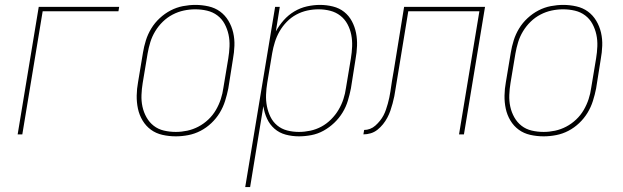

<svg xmlns="http://www.w3.org/2000/svg" viewBox="-20 -548 2540 783"><path d="M52 0 138 -520H466L463 -502H154L71 0Z M697 8Q669 8 642.5 2Q616 -4 595.5 -19Q575 -34 561.5 -56.5Q548 -79 542.5 -105Q537 -131 537.5 -158.5Q538 -186 543 -213L563 -333Q567 -358 575 -383.5Q583 -409 597 -432Q611 -455 631.5 -474Q652 -493 676 -505.5Q700 -518 726 -523Q752 -528 777 -528Q804 -528 830.5 -522Q857 -516 877.5 -501Q898 -486 911.5 -463.5Q925 -441 931 -415Q937 -389 936 -361.5Q935 -334 930 -307L911 -187Q906 -162 898 -136.5Q890 -111 876 -88Q862 -65 842 -46Q822 -27 798 -14.5Q774 -2 748 3Q722 8 697 8ZM697 -10Q720 -10 743.5 -15Q767 -20 789 -31.5Q811 -43 829.5 -60.5Q848 -78 860.5 -99.5Q873 -121 880.5 -144Q888 -167 891 -190L911 -310Q915 -334 916 -359Q917 -384 912 -407Q907 -430 896 -450.5Q885 -471 866.5 -485Q848 -499 824.5 -504.5Q801 -510 776 -510Q753 -510 729.5 -505Q706 -500 684 -488.5Q662 -477 644 -459.5Q626 -442 613 -420.5Q600 -399 593 -376Q586 -353 582 -330L562 -210Q558 -186 557 -161Q556 -136 561 -113Q566 -90 577.5 -69.5Q589 -49 607 -35Q625 -21 648.5 -15.5Q672 -10 697 -10Z M980 215 1102 -520H1121L1105 -420Q1118 -444 1137 -465.5Q1156 -487 1180.5 -501.5Q1205 -516 1232 -522Q1259 -528 1285 -528Q1312 -528 1338 -521.5Q1364 -515 1383.5 -499.5Q1403 -484 1415 -461.5Q1427 -439 1432 -413.5Q1437 -388 1436 -361Q1435 -334 1430 -307L1411 -187Q1406 -162 1398.5 -137Q1391 -112 1377 -89Q1363 -66 1343 -47Q1323 -28 1299.5 -15Q1276 -2 1250 3Q1224 8 1199 8Q1171 8 1145 1Q1119 -6 1099.5 -23Q1080 -40 1069 -64Q1058 -88 1054 -115L1000 215ZM1199 -10Q1222 -10 1245.5 -15Q1269 -20 1290.5 -31.5Q1312 -43 1330 -61Q1348 -79 1360.5 -100Q1373 -121 1380.5 -144Q1388 -167 1391 -190L1411 -310Q1415 -334 1416 -358.5Q1417 -383 1412.5 -406Q1408 -429 1397 -449.5Q1386 -470 1368 -484Q1350 -498 1327 -504Q1304 -510 1279 -510Q1256 -510 1233 -505Q1210 -500 1188.5 -488.5Q1167 -477 1149.5 -459Q1132 -441 1120 -420Q1108 -399 1101 -376.5Q1094 -354 1090 -331L1070 -211Q1066 -187 1065 -162.5Q1064 -138 1068.5 -115Q1073 -92 1083 -71.5Q1093 -51 1110.5 -36.5Q1128 -22 1151 -16Q1174 -10 1199 -10Z M1462 0 1465 -18Q1477 -18 1489 -22.5Q1501 -27 1511 -36Q1521 -45 1529.5 -55.5Q1538 -66 1544 -77.5Q1550 -89 1554 -101Q1558 -113 1561.5 -125Q1565 -137 1567.5 -149.5Q1570 -162 1572 -174Q1575 -196 1578.5 -217.5Q1582 -239 1586 -261L1628 -520H1958L1872 0H1852L1935 -502H1645L1605 -258Q1602 -240 1599 -221.5Q1596 -203 1593 -185Q1591 -170 1588 -155.5Q1585 -141 1581 -126Q1577 -111 1572 -96.5Q1567 -82 1559.5 -68Q1552 -54 1542 -41.5Q1532 -29 1519.5 -19Q1507 -9 1492 -4.5Q1477 0 1462 0Z M2197 8Q2169 8 2142.5 2Q2116 -4 2095.5 -19Q2075 -34 2061.5 -56.5Q2048 -79 2042.5 -105Q2037 -131 2037.5 -158.5Q2038 -186 2043 -213L2063 -333Q2067 -358 2075 -383.5Q2083 -409 2097 -432Q2111 -455 2131.5 -474Q2152 -493 2176 -505.5Q2200 -518 2226 -523Q2252 -528 2277 -528Q2304 -528 2330.5 -522Q2357 -516 2377.5 -501Q2398 -486 2411.5 -463.5Q2425 -441 2431 -415Q2437 -389 2436 -361.5Q2435 -334 2430 -307L2411 -187Q2406 -162 2398 -136.5Q2390 -111 2376 -88Q2362 -65 2342 -46Q2322 -27 2298 -14.5Q2274 -2 2248 3Q2222 8 2197 8ZM2197 -10Q2220 -10 2243.5 -15Q2267 -20 2289 -31.5Q2311 -43 2329.5 -60.5Q2348 -78 2360.5 -99.5Q2373 -121 2380.5 -144Q2388 -167 2391 -190L2411 -310Q2415 -334 2416 -359Q2417 -384 2412 -407Q2407 -430 2396 -450.5Q2385 -471 2366.5 -485Q2348 -499 2324.5 -504.5Q2301 -510 2276 -510Q2253 -510 2229.5 -505Q2206 -500 2184 -488.5Q2162 -477 2144 -459.5Q2126 -442 2113 -420.5Q2100 -399 2093 -376Q2086 -353 2082 -330L2062 -210Q2058 -186 2057 -161Q2056 -136 2061 -113Q2066 -90 2077.5 -69.5Q2089 -49 2107 -35Q2125 -21 2148.5 -15.5Q2172 -10 2197 -10Z"/></svg>

Font: Iosevka SS04 Thin Oblique
Style: Regular
Weight: 100
Italic angle: -9°
Monospace: yes
Designer: Belleve Invis
Foundry: Belleve Invis
Version: Version 19.0.0; ttfautohint (v1.8.4)